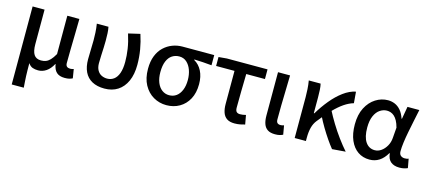

<svg xmlns="http://www.w3.org/2000/svg" viewBox="-58 -1075 3973 1785"><g transform="rotate(15 1929.0 -182.0)"><path d="M87 200V-551H202V-218Q202 -151 223 -118.5Q244 -86 292 -86Q316 -86 337 -93.5Q358 -101 378.5 -122Q399 -143 421 -182V-551H537Q536 -479 534.5 -404Q533 -329 531.5 -257.5Q530 -186 530 -126Q530 -102 541.5 -92Q553 -82 573 -82Q581 -82 589 -83.5Q597 -85 607 -88L621 -2Q608 5 590.5 9.5Q573 14 546 14Q495 14 467.5 -11Q440 -36 432 -89H430Q403 -39 367 -14.5Q331 10 289 10Q259 10 235.5 1.5Q212 -7 194 -34Q194 3 194.5 33Q195 63 196 89.5Q197 116 199 142.5Q201 169 203 200Z M928 14Q857 14 808.5 -12.5Q760 -39 736 -89Q712 -139 712 -210Q712 -256 714 -302Q716 -348 716 -394Q716 -427 714 -467Q712 -507 705 -551H817Q823 -522 824.5 -489.5Q826 -457 826 -419Q826 -391 824.5 -353.5Q823 -316 821 -276.5Q819 -237 819 -202Q819 -160 834.5 -133Q850 -106 875 -94Q900 -82 929 -82Q965 -82 993 -102.5Q1021 -123 1036.5 -166Q1052 -209 1052 -275Q1052 -334 1042.5 -398Q1033 -462 1009 -538L1121 -564Q1144 -494 1156 -423Q1168 -352 1168 -279Q1168 -186 1138.5 -120.5Q1109 -55 1055.5 -20.5Q1002 14 928 14Z M1524 14Q1456 14 1399 -19Q1342 -52 1307.5 -115Q1273 -178 1273 -269Q1273 -341 1294 -394Q1315 -447 1351.5 -481.5Q1388 -516 1434 -533.5Q1480 -551 1530 -551H1835V-453Q1789 -457 1750.5 -460Q1712 -463 1667 -464V-459Q1715 -432 1742 -379Q1769 -326 1769 -253Q1769 -169 1737 -109.5Q1705 -50 1649.5 -18Q1594 14 1524 14ZM1525 -82Q1565 -82 1594.5 -103.5Q1624 -125 1641 -166Q1658 -207 1658 -263Q1658 -315 1642.5 -358.5Q1627 -402 1597.5 -428.5Q1568 -455 1526 -455Q1488 -455 1457.5 -435.5Q1427 -416 1409.5 -374.5Q1392 -333 1392 -269Q1392 -211 1409 -169Q1426 -127 1456.5 -104.5Q1487 -82 1525 -82Z M2180 14Q2134 14 2106.5 -4.5Q2079 -23 2067 -57.5Q2055 -92 2055 -140V-458H1878V-544L1957 -551H2348V-458H2168Q2166 -372 2164.5 -289Q2163 -206 2163 -134Q2163 -105 2174.5 -93.5Q2186 -82 2208 -82Q2222 -82 2235.5 -84Q2249 -86 2264 -90L2280 -2Q2261 4 2235 9Q2209 14 2180 14Z M2570 14Q2525 14 2498.5 -3.5Q2472 -21 2460.5 -54Q2449 -87 2449 -133V-551H2565Q2564 -479 2561.5 -404Q2559 -329 2558 -257.5Q2557 -186 2557 -126Q2557 -102 2567.5 -92Q2578 -82 2598 -82Q2605 -82 2613.5 -83.5Q2622 -85 2631 -88L2646 -2Q2632 5 2614.5 9.5Q2597 14 2570 14Z M2757 0V-394Q2757 -427 2754.5 -469Q2752 -511 2745 -551H2859Q2865 -527 2867 -492Q2869 -457 2869 -419V-269H2874Q2917 -341 2968.5 -403.5Q3020 -466 3078 -509Q3136 -552 3196 -564L3205 -455Q3160 -442 3115 -411.5Q3070 -381 3020.5 -330Q2971 -279 2913 -205Q2887 -173 2876 -130Q2865 -87 2865 -30V0ZM3119 10Q3092 -23 3061.5 -67.5Q3031 -112 3000.5 -163Q2970 -214 2944 -267L3019 -340Q3047 -285 3084.5 -223.5Q3122 -162 3165 -103.5Q3208 -45 3248 0Z M3479 14Q3415 14 3367 -19Q3319 -52 3291.5 -115Q3264 -178 3264 -268Q3264 -362 3298 -428Q3332 -494 3387.5 -529Q3443 -564 3506 -564Q3540 -564 3571.5 -551Q3603 -538 3628.5 -508.5Q3654 -479 3670 -431H3674L3695 -551H3809Q3798 -499 3786 -441Q3774 -383 3763 -327Q3752 -271 3745.5 -221.5Q3739 -172 3739 -137Q3739 -108 3754.5 -95Q3770 -82 3793 -82Q3802 -82 3812 -83.5Q3822 -85 3830 -89L3846 -2Q3833 4 3813.5 9Q3794 14 3767 14Q3715 14 3684 -11.5Q3653 -37 3648 -92H3644Q3583 14 3479 14ZM3504 -83Q3537 -83 3566 -103.5Q3595 -124 3615 -159Q3635 -194 3638 -237L3646 -338Q3636 -376 3622 -401.5Q3608 -427 3591.5 -441.5Q3575 -456 3557 -462Q3539 -468 3521 -468Q3486 -468 3454 -446.5Q3422 -425 3402.5 -380.5Q3383 -336 3383 -269Q3383 -178 3415.5 -130.5Q3448 -83 3504 -83Z"/></g></svg>

Font: Noto Sans KR Medium
Style: Regular
Weight: 500
Designer: Ryoko NISHIZUKA  (kana, bopomofo & ideographs); Paul D. Hunt (Latin, Greek & Cyrillic); Sandoll Communications , Soo-you
Foundry: Adobe
Version: Version 2.004-H2;hotconv 1.0.118;makeotfexe 2.5.65603